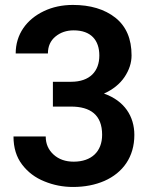

<svg xmlns="http://www.w3.org/2000/svg" viewBox="-20 -741 611 771"><path d="M265.1 -313C342.8 -313 390.1 -279.8 390.1 -199.7C390.1 -132.8 347.7 -91.8 275.9 -91.8C243.2 -91.8 216.3 -101.1 195.3 -120.1C174.3 -139.2 163.6 -163.1 163.6 -192.9H34.2C34.2 -147.5 45.9 -109.9 68.8 -80.1C91.8 -49.8 121.6 -27.3 158.2 -12.7C194.8 2.4 232.9 9.8 273.4 9.8C320.3 9.8 362.3 1.5 399.4 -14.6C473.6 -47.4 519.5 -110.8 519.5 -199.2C519.5 -273.4 480 -336.4 397.5 -365.2C433.1 -381.3 460.9 -403.3 480 -431.6C499 -460 508.3 -488.8 508.3 -518.6C508.3 -585 486.8 -635.3 443.4 -669.9C399.9 -704.1 342.8 -721.2 272.9 -721.2C230 -721.2 190.9 -712.9 156.2 -696.3C86.4 -663.1 43 -603 43 -526.4H172.4C172.4 -555.2 182.6 -577.6 202.6 -594.2C222.7 -610.8 247.1 -619.1 275.9 -619.1C345.7 -619.1 378.9 -579.1 378.9 -518.1C378.9 -455.6 341.8 -412.6 265.1 -412.6H192.4V-313Z"/></svg>

Font: Vazirmatn SemiBold
Style: Regular
Weight: 600
Designer: Saber Rastikerdar
Foundry: Saber Rastikerdar
Version: Version 33.003